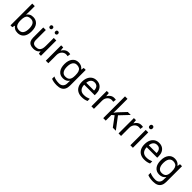

<svg xmlns="http://www.w3.org/2000/svg" viewBox="441 -2630 4739 4739"><g transform="rotate(45 2811.0 -260.0)"><path d="M173 -575Q173 -541 171.5 -511.5Q170 -482 168 -465H173Q196 -499 236 -522Q276 -545 339 -545Q439 -545 499.5 -475.5Q560 -406 560 -268Q560 -176 532.5 -114Q505 -52 455 -21Q405 10 339 10Q276 10 236 -13Q196 -36 173 -68H166L148 0H85V-760H173ZM324 -472Q267 -472 234 -450.5Q201 -429 187 -384.5Q173 -340 173 -271V-267Q173 -168 205.5 -115.5Q238 -63 326 -63Q398 -63 433.5 -116Q469 -169 469 -269Q469 -370 433.5 -421Q398 -472 324 -472Z M1148 -536V0H1076L1063 -71H1059Q1042 -43 1015 -25Q988 -7 956 1.5Q924 10 889 10Q825 10 781.5 -10.5Q738 -31 716 -74Q694 -117 694 -185V-536H783V-191Q783 -127 812 -95Q841 -63 902 -63Q962 -63 996.5 -85.5Q1031 -108 1045.5 -151.5Q1060 -195 1060 -257V-536ZM784 -681Q784 -707 798 -718.5Q812 -730 831 -730Q850 -730 864 -718.5Q878 -707 878 -681Q878 -656 864 -643.5Q850 -631 831 -631Q812 -631 798 -643.5Q784 -656 784 -681ZM972 -681Q972 -707 985.5 -718.5Q999 -730 1018 -730Q1037 -730 1051 -718.5Q1065 -707 1065 -681Q1065 -656 1051 -643.5Q1037 -631 1018 -631Q999 -631 985.5 -643.5Q972 -656 972 -681Z M1568 -546Q1583 -546 1600.5 -544.5Q1618 -543 1631 -540L1620 -459Q1607 -462 1591.5 -464Q1576 -466 1562 -466Q1531 -466 1503 -453Q1475 -440 1453 -416.5Q1431 -393 1418.5 -360Q1406 -327 1406 -286V0H1318V-536H1390L1400 -438H1404Q1421 -468 1445 -492.5Q1469 -517 1500 -531.5Q1531 -546 1568 -546Z M1921 -546Q1974 -546 2016.5 -526Q2059 -506 2089 -465H2094L2106 -536H2176V9Q2176 85 2150 136.5Q2124 188 2071 214Q2018 240 1936 240Q1878 240 1829.5 231.5Q1781 223 1743 206V125Q1781 145 1832 156Q1883 167 1941 167Q2010 167 2049.5 126.5Q2089 86 2089 16V-5Q2089 -17 2090 -39.5Q2091 -62 2092 -71H2088Q2060 -30 2018.5 -10Q1977 10 1922 10Q1818 10 1759.5 -63Q1701 -136 1701 -267Q1701 -395 1759.5 -470.5Q1818 -546 1921 -546ZM1933 -472Q1888 -472 1856.5 -448Q1825 -424 1808.5 -378Q1792 -332 1792 -266Q1792 -167 1828.5 -114.5Q1865 -62 1935 -62Q1976 -62 2005 -72.5Q2034 -83 2053 -105.5Q2072 -128 2081 -163Q2090 -198 2090 -246V-267Q2090 -340 2073.5 -385Q2057 -430 2022 -451Q1987 -472 1933 -472Z M2553 -546Q2622 -546 2671.5 -516Q2721 -486 2747.5 -431.5Q2774 -377 2774 -304V-251H2407Q2409 -160 2453.5 -112.5Q2498 -65 2578 -65Q2629 -65 2668.5 -74.5Q2708 -84 2750 -102V-25Q2709 -7 2669 1.5Q2629 10 2574 10Q2498 10 2439.5 -21Q2381 -52 2348.5 -113.5Q2316 -175 2316 -264Q2316 -352 2345.5 -415Q2375 -478 2428.5 -512Q2482 -546 2553 -546ZM2552 -474Q2489 -474 2452.5 -433.5Q2416 -393 2409 -321H2682Q2682 -367 2668 -401Q2654 -435 2625.5 -454.5Q2597 -474 2552 -474Z M3160 -546Q3175 -546 3192.5 -544.5Q3210 -543 3223 -540L3212 -459Q3199 -462 3183.5 -464Q3168 -466 3154 -466Q3123 -466 3095 -453Q3067 -440 3045 -416.5Q3023 -393 3010.5 -360Q2998 -327 2998 -286V0H2910V-536H2982L2992 -438H2996Q3013 -468 3037 -492.5Q3061 -517 3092 -531.5Q3123 -546 3160 -546Z M3410 -363Q3410 -347 3408.5 -321Q3407 -295 3406 -276H3410Q3416 -284 3428 -299Q3440 -314 3452.5 -329.5Q3465 -345 3474 -355L3645 -536H3748L3531 -307L3763 0H3657L3471 -250L3410 -197V0H3323V-760H3410Z M4107 -546Q4122 -546 4139.5 -544.5Q4157 -543 4170 -540L4159 -459Q4146 -462 4130.5 -464Q4115 -466 4101 -466Q4070 -466 4042 -453Q4014 -440 3992 -416.5Q3970 -393 3957.5 -360Q3945 -327 3945 -286V0H3857V-536H3929L3939 -438H3943Q3960 -468 3984 -492.5Q4008 -517 4039 -531.5Q4070 -546 4107 -546Z M4358 -536V0H4270V-536ZM4315 -737Q4335 -737 4350.5 -723.5Q4366 -710 4366 -681Q4366 -653 4350.5 -639Q4335 -625 4315 -625Q4293 -625 4278 -639Q4263 -653 4263 -681Q4263 -710 4278 -723.5Q4293 -737 4315 -737Z M4735 -546Q4804 -546 4853.5 -516Q4903 -486 4929.5 -431.5Q4956 -377 4956 -304V-251H4589Q4591 -160 4635.5 -112.5Q4680 -65 4760 -65Q4811 -65 4850.5 -74.5Q4890 -84 4932 -102V-25Q4891 -7 4851 1.5Q4811 10 4756 10Q4680 10 4621.5 -21Q4563 -52 4530.5 -113.5Q4498 -175 4498 -264Q4498 -352 4527.5 -415Q4557 -478 4610.5 -512Q4664 -546 4735 -546ZM4734 -474Q4671 -474 4634.5 -433.5Q4598 -393 4591 -321H4864Q4864 -367 4850 -401Q4836 -435 4807.5 -454.5Q4779 -474 4734 -474Z M5282 -546Q5335 -546 5377.5 -526Q5420 -506 5450 -465H5455L5467 -536H5537V9Q5537 85 5511 136.5Q5485 188 5432 214Q5379 240 5297 240Q5239 240 5190.5 231.5Q5142 223 5104 206V125Q5142 145 5193 156Q5244 167 5302 167Q5371 167 5410.5 126.5Q5450 86 5450 16V-5Q5450 -17 5451 -39.5Q5452 -62 5453 -71H5449Q5421 -30 5379.5 -10Q5338 10 5283 10Q5179 10 5120.5 -63Q5062 -136 5062 -267Q5062 -395 5120.5 -470.5Q5179 -546 5282 -546ZM5294 -472Q5249 -472 5217.5 -448Q5186 -424 5169.5 -378Q5153 -332 5153 -266Q5153 -167 5189.5 -114.5Q5226 -62 5296 -62Q5337 -62 5366 -72.5Q5395 -83 5414 -105.5Q5433 -128 5442 -163Q5451 -198 5451 -246V-267Q5451 -340 5434.5 -385Q5418 -430 5383 -451Q5348 -472 5294 -472Z"/></g></svg>

Font: Noto Sans Thai
Style: Regular
Weight: 400
Designer: Monotype Design Team
Foundry: Monotype Imaging Inc.
Version: Version 2.001